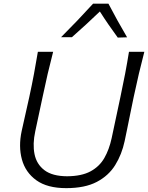

<svg xmlns="http://www.w3.org/2000/svg" viewBox="-20 -988 786 1019"><path d="M331.5 10.5Q231 10.5 173 -31.2Q115 -73 96.2 -142Q77.5 -211 95 -292.5Q101 -321 112.2 -369.5Q123.5 -418 135.5 -473.5Q150 -540.5 160.5 -596.8Q171 -653 181 -713H262Q246.5 -653 233.2 -596.5Q220 -540 206 -473L167 -290.5Q152.5 -224 163.2 -170.2Q174 -116.5 215.8 -84.8Q257.5 -53 336 -52.5Q413.5 -53 460.8 -78.8Q508 -104.5 533.8 -149.5Q559.5 -194.5 572.5 -254.5L619 -473Q633.5 -540.5 644.2 -597.2Q655 -654 664.5 -713H746Q730.5 -654 717.2 -597.2Q704 -540.5 689.5 -473Q680 -427 670.8 -381.8Q661.5 -336.5 654 -299.2Q646.5 -262 641.5 -239Q626.5 -168.5 591.5 -112Q556.5 -55.5 493.5 -22.5Q430.5 10.5 331.5 10.5ZM605 -788.5Q580 -823 556.2 -857.2Q532.5 -891.5 510 -927Q473.5 -892 436.8 -858.2Q400 -824.5 361.5 -790.5H304Q348.5 -835 390.5 -879Q432.5 -923 474 -968.5H555.5Q578 -925 603.2 -879.8Q628.5 -834.5 654.5 -790Z"/></svg>

Font: Commissioner Flair Light
Style: Italic
Weight: 300
Italic angle: -12°
Designer: Kostas Bartsokas
Foundry: Kostas Bartsokas
Version: Version 1.000; ttfautohint (v1.8.3)